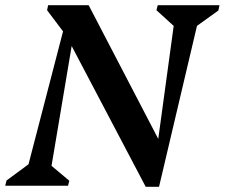

<svg xmlns="http://www.w3.org/2000/svg" viewBox="-56 -710 859 734"><path d="M-36 0 -31 -20 53 -82 185 -590 124 -671 128 -690H283L549 -179L608 -611L542 -671L547 -690H783L779 -670L697 -611L552 4H501L218 -534L141 -76L209 -19L204 0Z"/></svg>

Font: Platypi Medium
Style: Italic
Weight: 500
Italic angle: -13°
Designer: David Sargent
Foundry: Bolt Cutter Type
Version: Version 1.200; ttfautohint (v1.8.4.7-5d5b)